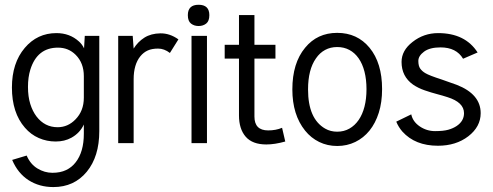

<svg xmlns="http://www.w3.org/2000/svg" viewBox="-20 -592 2037 794"><path d="M390.6 -49.8Q390.6 55.2 338.9 118.2Q286.6 181.6 200.7 181.6Q142.6 181.6 98.1 153.1Q53.7 124.5 30.3 69.3L90.3 51.3Q105.5 86.9 134.8 104.7Q164.1 122.6 196.8 122.6Q229.5 122.6 253.2 111.3Q276.9 100.1 293 79.1Q326.7 36.1 326.7 -39.1V-77.1Q310.5 -42 275.4 -22.5Q247.1 -6.8 210.2 -6.8Q173.3 -6.8 140.4 -21.2Q107.4 -35.6 83 -64Q29.3 -125.5 29.3 -230Q29.3 -331.5 82.5 -394Q134.3 -455.1 213.4 -455.1Q268.6 -455.1 306.6 -420.4Q319.8 -408.7 327.6 -392.1L330.6 -443.8H390.6ZM326.7 -188V-276.9Q326.7 -331.5 293 -365.2Q263.2 -395 219.7 -395Q133.8 -395 105.5 -304.2Q95.7 -272.9 95.7 -232.7Q95.7 -192.4 105.2 -162.1Q114.7 -131.8 130.9 -110.4Q165 -65.9 218.3 -65.9Q260.7 -65.9 292 -98.1Q326.7 -133.3 326.7 -188Z M717.8 -429.2 682.6 -373Q659.2 -391.1 633.8 -391.1Q608.4 -391.1 591.1 -383.3Q573.7 -375.5 560.5 -359.4Q532.7 -325.2 532.7 -264.2V0H468.8V-443.8H528.8L532.7 -391.1Q549.8 -418.9 577.1 -436.3Q604.5 -453.6 643.3 -454.1Q682.1 -454.6 717.8 -429.2Z M845.7 -529.3Q845.7 -504.9 832.8 -494.6Q819.8 -484.4 801.3 -484.4Q782.7 -484.4 769.8 -494.6Q756.8 -504.9 756.8 -529.3Q756.8 -572.3 801.3 -572.3Q845.7 -572.3 845.7 -529.3ZM835.9 0H772V-443.8H835.9Z M1088.9 -52.7Q1121.1 -52.7 1146.5 -63.5L1159.7 -6.8Q1116.2 5.4 1081.5 5.4Q1023.9 5.4 996.1 -26.6Q968.3 -58.6 968.3 -114.7V-349.6H909.2V-406.7H968.3V-529.8H1032.2V-406.7H1119.1V-349.6H1032.2V-109.9Q1032.2 -52.7 1088.9 -52.7Z M1560.1 -223.6Q1560.1 -168.9 1546.4 -125.7Q1532.7 -82.5 1508.1 -52Q1483.4 -21.5 1449.2 -4.9Q1415 11.7 1374.5 11.7Q1334 11.7 1300 -4.9Q1266.1 -21.5 1241.7 -51.8Q1189 -117.2 1189 -222.2Q1189 -331.1 1241.7 -394.5Q1292 -456.1 1374.5 -456.1Q1457.5 -456.1 1508.3 -394.5Q1560.1 -331.5 1560.1 -223.6ZM1286.6 -350.6Q1253.9 -304.2 1253.9 -222.2Q1253.9 -100.6 1324.7 -60.1Q1346.7 -47.4 1374.5 -47.4Q1402.3 -47.4 1424.8 -60.1Q1447.3 -72.8 1463.1 -95.7Q1479 -118.7 1487.3 -150.9Q1495.6 -183.1 1495.6 -223.1Q1495.6 -263.2 1487.3 -295.7Q1479 -328.1 1463.1 -350.8Q1447.3 -373.5 1424.8 -385.5Q1402.3 -397.5 1374.5 -397.5Q1346.7 -397.5 1324.5 -385.5Q1302.2 -373.5 1286.6 -350.6Z M1895 -349.1Q1867.2 -396 1801.8 -396Q1757.3 -396 1733.6 -378.4Q1710 -360.8 1710 -340.1Q1710 -319.3 1717.8 -308.3Q1725.6 -297.4 1738.8 -289.6Q1754.9 -279.8 1806.6 -263.2L1868.7 -241.2Q1967.8 -202.6 1967.8 -124Q1967.8 -67.9 1916.5 -28.3Q1865.7 10.7 1791 10.7Q1696.8 10.7 1644 -47.9Q1627.9 -66.4 1618.7 -88.9L1680.7 -119.1Q1687 -88.9 1715.8 -69.3Q1744.6 -49.8 1779.1 -49.8Q1813.5 -49.8 1833.5 -55.4Q1853.5 -61 1868.2 -70.8Q1898.9 -91.3 1898.9 -124Q1898.9 -168.9 1830.1 -190.4Q1810.5 -196.8 1787.1 -202.9Q1763.7 -209 1736.6 -218.3Q1709.5 -227.5 1688 -242.2Q1640.6 -275.9 1640.6 -335.9Q1640.6 -383.3 1686 -418.5Q1732.4 -455.1 1792 -455.1Q1903.8 -455.1 1955.1 -375Z"/></svg>

Font: Meera
Style: Regular
Weight: 400
Designer: Hussain KH and Suresh P for Swathanthra Malayalam Computing (SMC)
Version: 7.0.0+20160512